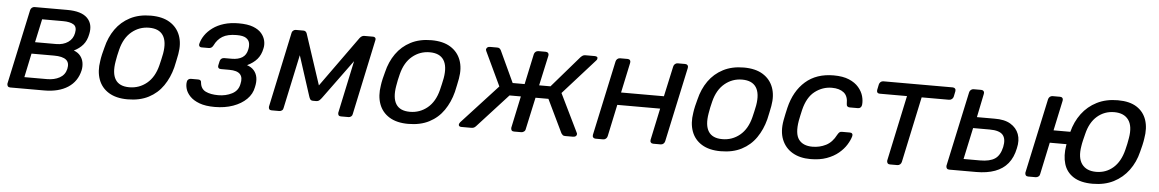

<svg xmlns="http://www.w3.org/2000/svg" viewBox="-31 -867 7328 1214"><g transform="rotate(5 3632.5 -260.0)"><path d="M42 0Q32 0 27 -6.5Q22 -13 23 -23L125 -497Q127 -507 134.5 -513.5Q142 -520 152 -520H360Q449 -520 487 -482Q525 -444 511 -380Q503 -338 480.5 -311.5Q458 -285 423 -268Q450 -258 465 -239Q480 -220 484 -196Q488 -172 483 -148Q467 -76 408.5 -38Q350 0 258 0ZM126 -73H269Q316 -73 349.5 -91.5Q383 -110 392 -148Q401 -188 378 -206.5Q355 -225 301 -225H158ZM174 -299H308Q353 -299 383.5 -320Q414 -341 421 -379Q429 -418 406 -432.5Q383 -447 339 -447H206Z M788 10Q715 10 668 -19Q621 -48 602.5 -99.5Q584 -151 595 -217Q597 -234 603 -260.5Q609 -287 614 -303Q630 -370 666 -421Q702 -472 758 -501Q814 -530 889 -530Q963 -530 1010 -501Q1057 -472 1076 -421Q1095 -370 1083 -303Q1080 -287 1074.5 -260.5Q1069 -234 1065 -217Q1048 -151 1012.5 -99.5Q977 -48 921 -19Q865 10 788 10ZM792 -67Q855 -67 903 -106.5Q951 -146 970 -222Q974 -237 979 -260Q984 -283 987 -298Q1000 -374 974 -413.5Q948 -453 885 -453Q823 -453 775 -413.5Q727 -374 708 -298Q704 -283 699 -260Q694 -237 692 -222Q679 -146 704 -106.5Q729 -67 792 -67Z M1341 10Q1282 10 1243.5 -4.5Q1205 -19 1183.5 -41.5Q1162 -64 1155 -88.5Q1148 -113 1152 -134Q1153 -143 1160 -148.5Q1167 -154 1176 -154H1222Q1232 -154 1237 -149.5Q1242 -145 1242 -135Q1246 -96 1277 -81Q1308 -66 1357 -66Q1405 -66 1444 -86Q1483 -106 1491 -149Q1501 -190 1482 -211Q1463 -232 1413 -232H1359Q1349 -232 1344 -238Q1339 -244 1341 -254L1347 -281Q1349 -291 1356.5 -297Q1364 -303 1374 -303H1422Q1463 -303 1488.5 -319Q1514 -335 1521 -370Q1526 -391 1522.5 -410.5Q1519 -430 1500.5 -442.5Q1482 -455 1441 -455Q1383 -455 1350.5 -435Q1318 -415 1300 -377Q1294 -366 1287 -362Q1280 -358 1271 -358H1225Q1217 -358 1212.5 -363Q1208 -368 1209 -377Q1216 -407 1234.5 -434Q1253 -461 1283 -483Q1313 -505 1354 -517.5Q1395 -530 1447 -530Q1504 -530 1539 -516.5Q1574 -503 1592.5 -481Q1611 -459 1616.5 -433.5Q1622 -408 1616 -384Q1608 -344 1585 -317Q1562 -290 1522 -271Q1550 -262 1566.5 -243Q1583 -224 1587.5 -197.5Q1592 -171 1584 -137Q1576 -93 1542.5 -60Q1509 -27 1457 -8.5Q1405 10 1341 10Z M1701 0Q1691 0 1686.5 -6Q1682 -12 1683 -22L1785 -501Q1787 -509 1794.5 -514.5Q1802 -520 1809 -520H1858Q1874 -520 1880 -504L2000 -140L1959 -146L2216 -504Q2229 -520 2244 -520H2301Q2309 -520 2314 -514.5Q2319 -509 2317 -501L2215 -22Q2214 -12 2206.5 -6Q2199 0 2190 0H2141Q2131 0 2126.5 -6Q2122 -12 2123 -22L2208 -421H2242L2014 -109Q2007 -99 1998.5 -91Q1990 -83 1976 -83H1958Q1944 -83 1939 -91Q1934 -99 1931 -109L1835 -406L1858 -405L1776 -22Q1775 -12 1767.5 -6Q1760 0 1750 0Z M2569 10Q2496 10 2449 -19Q2402 -48 2383.5 -99.5Q2365 -151 2376 -217Q2378 -234 2384 -260.5Q2390 -287 2395 -303Q2411 -370 2447 -421Q2483 -472 2539 -501Q2595 -530 2670 -530Q2744 -530 2791 -501Q2838 -472 2857 -421Q2876 -370 2864 -303Q2861 -287 2855.5 -260.5Q2850 -234 2846 -217Q2829 -151 2793.5 -99.5Q2758 -48 2702 -19Q2646 10 2569 10ZM2573 -67Q2636 -67 2684 -106.5Q2732 -146 2751 -222Q2755 -237 2760 -260Q2765 -283 2768 -298Q2781 -374 2755 -413.5Q2729 -453 2666 -453Q2604 -453 2556 -413.5Q2508 -374 2489 -298Q2485 -283 2480 -260Q2475 -237 2473 -222Q2460 -146 2485 -106.5Q2510 -67 2573 -67Z M2906 0Q2897 0 2892.5 -4Q2888 -8 2889 -16Q2890 -19 2891.5 -22Q2893 -25 2896 -29L3123 -276L3021 -492Q3020 -495 3019 -498.5Q3018 -502 3019 -504Q3021 -512 3027 -516Q3033 -520 3043 -520H3088Q3098 -520 3103 -516Q3108 -512 3112 -505L3205 -305H3281L3322 -497Q3324 -507 3331.5 -513.5Q3339 -520 3350 -520H3396Q3406 -520 3411.5 -513.5Q3417 -507 3415 -497L3373 -305H3445L3618 -505Q3625 -512 3631.5 -516Q3638 -520 3648 -520H3707Q3717 -520 3722 -516Q3727 -512 3725 -504Q3725 -499 3718 -492L3518 -269L3635 -29Q3637 -25 3638 -22Q3639 -19 3638 -16Q3637 -8 3630.5 -4Q3624 0 3614 0H3564Q3554 0 3549 -4.5Q3544 -9 3540 -15L3439 -225H3357L3313 -23Q3312 -13 3304 -6.5Q3296 0 3286 0H3240Q3229 0 3224.5 -6.5Q3220 -13 3221 -23L3264 -225H3192L3000 -15Q2995 -9 2988 -4.5Q2981 0 2970 0Z M3758 0Q3748 0 3742.5 -6.5Q3737 -13 3739 -23L3841 -497Q3843 -507 3850.5 -513.5Q3858 -520 3868 -520H3916Q3926 -520 3931 -513.5Q3936 -507 3934 -497L3893 -305H4165L4207 -497Q4209 -507 4216.5 -513.5Q4224 -520 4234 -520H4281Q4291 -520 4296.5 -513.5Q4302 -507 4300 -497L4198 -23Q4196 -13 4188.5 -6.5Q4181 0 4171 0H4124Q4114 0 4108.5 -6.5Q4103 -13 4105 -23L4148 -225H3876L3833 -23Q3831 -13 3823.5 -6.5Q3816 0 3806 0Z M4552 10Q4479 10 4432 -19Q4385 -48 4366.5 -99.5Q4348 -151 4359 -217Q4361 -234 4367 -260.5Q4373 -287 4378 -303Q4394 -370 4430 -421Q4466 -472 4522 -501Q4578 -530 4653 -530Q4727 -530 4774 -501Q4821 -472 4840 -421Q4859 -370 4847 -303Q4844 -287 4838.5 -260.5Q4833 -234 4829 -217Q4812 -151 4776.5 -99.5Q4741 -48 4685 -19Q4629 10 4552 10ZM4556 -67Q4619 -67 4667 -106.5Q4715 -146 4734 -222Q4738 -237 4743 -260Q4748 -283 4751 -298Q4764 -374 4738 -413.5Q4712 -453 4649 -453Q4587 -453 4539 -413.5Q4491 -374 4472 -298Q4468 -283 4463 -260Q4458 -237 4456 -222Q4443 -146 4468 -106.5Q4493 -67 4556 -67Z M5122 10Q5055 10 5008 -17.5Q4961 -45 4940 -96.5Q4919 -148 4932 -220Q4935 -235 4940 -260Q4945 -285 4949 -300Q4975 -408 5044.5 -469Q5114 -530 5223 -530Q5282 -530 5321 -513.5Q5360 -497 5382.5 -470.5Q5405 -444 5413 -415Q5421 -386 5418 -360Q5417 -350 5410.5 -343.5Q5404 -337 5394 -337H5342Q5332 -337 5326.5 -342Q5321 -347 5321 -358Q5322 -407 5294.5 -429Q5267 -451 5219 -451Q5160 -451 5111.5 -414Q5063 -377 5043 -295Q5039 -279 5035 -259.5Q5031 -240 5028 -225Q5014 -142 5041 -105.5Q5068 -69 5128 -69Q5174 -69 5213.5 -89Q5253 -109 5278 -158Q5285 -170 5290.5 -174.5Q5296 -179 5306 -179H5357Q5367 -179 5371.5 -172.5Q5376 -166 5373 -156Q5366 -131 5348 -102Q5330 -73 5299.5 -47.5Q5269 -22 5225 -6Q5181 10 5122 10Z M5626 0Q5616 0 5611 -6.5Q5606 -13 5607 -23L5696 -440H5523Q5512 -440 5507.5 -446.5Q5503 -453 5505 -463L5512 -497Q5514 -507 5521.5 -513.5Q5529 -520 5539 -520H5979Q5989 -520 5994.5 -513.5Q6000 -507 5998 -497L5991 -463Q5989 -453 5981 -446.5Q5973 -440 5962 -440H5789L5700 -23Q5698 -13 5690.5 -6.5Q5683 0 5673 0Z M6002 0Q5992 0 5987 -6.5Q5982 -13 5983 -23L6085 -497Q6087 -507 6094.5 -513.5Q6102 -520 6112 -520H6160Q6170 -520 6175.5 -513.5Q6181 -507 6179 -497L6148 -346H6259Q6323 -347 6361.5 -324Q6400 -301 6414.5 -262Q6429 -223 6417 -172Q6405 -113 6374 -75Q6343 -37 6292.5 -18.5Q6242 0 6173 0ZM6087 -75H6192Q6253 -75 6285.5 -96.5Q6318 -118 6330 -172Q6341 -224 6319 -249.5Q6297 -275 6235 -275H6130Z M6766 -225H6621L6578 -23Q6577 -13 6569 -6.5Q6561 0 6551 0H6503Q6493 0 6488 -6.5Q6483 -13 6484 -23L6586 -497Q6588 -507 6595.5 -513.5Q6603 -520 6613 -520H6661Q6671 -520 6676 -513.5Q6681 -507 6679 -497L6638 -305H6783ZM6913 10Q6837 10 6791.5 -19Q6746 -48 6730.5 -99.5Q6715 -151 6726 -217Q6728 -234 6734 -260.5Q6740 -287 6744 -303Q6761 -370 6799 -421Q6837 -472 6894.5 -501Q6952 -530 7027 -530Q7102 -530 7147 -501Q7192 -472 7209 -421Q7226 -370 7214 -303Q7212 -287 7206 -260.5Q7200 -234 7195 -217Q7179 -151 7141 -99.5Q7103 -48 7046 -19Q6989 10 6913 10ZM6929 -67Q6991 -67 7036.5 -106.5Q7082 -146 7101 -222Q7105 -237 7110 -260Q7115 -283 7117 -298Q7130 -374 7101.5 -413.5Q7073 -453 7011 -453Q6949 -453 6903 -413.5Q6857 -374 6839 -298Q6835 -283 6829.5 -260Q6824 -237 6822 -222Q6809 -146 6838 -106.5Q6867 -67 6929 -67Z"/></g></svg>

Font: Rubik
Style: Italic
Weight: 400
Italic angle: -12°
Designer: Hubert and Fischer
Foundry: Hubert and Fischer
Version: Version 2.300;gftools[0.9.30]